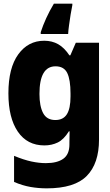

<svg xmlns="http://www.w3.org/2000/svg" viewBox="-20 -786 603 1051"><path d="M203 -610Q215 -647 233 -686.5Q251 -726 275 -766H376V-758Q371 -735 366.5 -706Q362 -677 358 -648.5Q354 -620 353 -600H203ZM236 245Q191 245 147.5 237.5Q104 230 57 210V67Q110 89 152 98Q194 107 231 107Q293 107 326.5 83Q360 59 360 5V-4Q360 -22 360.5 -36Q361 -50 361 -67H357Q329 -22 296 -6Q263 10 223 10Q129 10 77.5 -65.5Q26 -141 26 -275Q26 -414 80 -488.5Q134 -563 222 -563Q265 -563 298.5 -544Q332 -525 360 -483H365L395 -552H522V-22Q522 109 455 177Q388 245 236 245ZM283 -129Q326 -129 346 -160.5Q366 -192 366 -258V-274Q366 -350 348 -386.5Q330 -423 284 -423Q196 -423 196 -272Q196 -205 216 -167Q236 -129 283 -129Z"/></svg>

Font: Noto Sans Mono SemiCondensed Black
Style: Regular
Weight: 900
Width: 4
Designer: Monotype Design Team
Foundry: Monotype Imaging Inc.
Version: Version 2.014; ttfautohint (v1.8.4.7-5d5b)